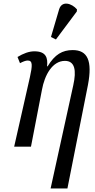

<svg xmlns="http://www.w3.org/2000/svg" viewBox="-20 -829 536 1085"><path d="M296 -606 414 -764 415 -776C386 -810 330 -828 314 -776L268 -620ZM266 236H361L477 -349C503 -486 475 -546 391 -546C333 -546 290 -522 249 -454H246C251 -502 241 -539 174 -539C144 -539 112 -527 79 -507L93 -472C110 -481 125 -487 137 -487C166 -487 163 -457 149 -393L60 0H155L217 -321C232 -405 276 -485 347 -485C403 -485 413 -432 394 -347Z"/></svg>

Font: Noto Serif ExtraCondensed
Style: Italic
Weight: 400
Width: 2
Italic angle: -12°
Designer: Monotype Design Team
Foundry: Monotype Imaging Inc.
Version: Version 2.014